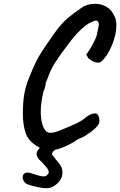

<svg xmlns="http://www.w3.org/2000/svg" viewBox="-20 -722 631 1008"><path d="M116 -19Q100 -64 100 -125Q100 -184 107 -225.5Q114 -267 131 -310L140 -331Q156 -372 163 -385Q180 -424 223 -486Q263 -546 286.5 -575.5Q310 -605 335 -626.5Q360 -648 408 -681Q437 -702 479 -702Q512 -702 539.5 -686Q567 -670 581 -636Q591 -619 591 -589Q591 -541 568 -485Q545 -429 513 -400Q506 -393 494 -393Q482 -393 468 -400Q454 -407 443 -417Q434 -434 433 -437Q432 -440 437 -441Q446 -452 463.5 -483.5Q481 -515 487 -533L493 -561Q499 -587 499 -595Q499 -604 492 -611Q489 -614 484 -614Q476 -614 456 -604Q433 -594 401.5 -563.5Q370 -533 339 -491Q293 -431 268.5 -392Q244 -353 231 -313L220 -287Q221 -283 217 -267Q213 -251 208 -241Q194 -183 194 -136Q194 -99 201.5 -72Q209 -45 223 -32Q231 -25 246 -25Q262 -25 282.5 -32.5Q303 -40 326 -50Q349 -60 358 -64Q381 -73 401.5 -85Q422 -97 432 -107Q458 -126 474 -126Q487 -130 494.5 -118Q502 -106 502 -85Q502 -71 483 -51.5Q464 -32 438 -17Q427 -6 389 9Q357 32 314.5 50Q272 68 237 68Q229 68 217 66Q186 55 157.5 34Q129 13 116 -19ZM123 245Q113 241 106 230.5Q99 220 99 209Q99 198 105.5 191Q112 184 125 184Q136 184 164 194Q194 204 208 204Q226 204 233 190Q236 186 236 181Q236 174 230.5 165.5Q225 157 220 152Q215 147 213 144Q201 130 182 112Q172 96 172 86Q172 53 253 12L309 42Q281 56 267 66.5Q253 77 253 89Q254 91 273 115Q284 127 293.5 140.5Q303 154 306 166Q308 178 308 183Q308 216 281.5 241Q255 266 224 266Q202 266 170 258.5Q138 251 123 245Z"/></svg>

Font: Caveat
Style: Bold
Weight: 700
Designer: Pablo Impallari
Foundry: Pablo Impallari
Version: Version 1.500; ttfautohint (v1.6)